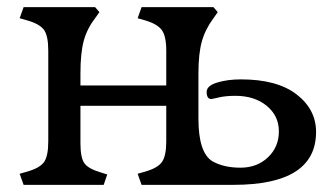

<svg xmlns="http://www.w3.org/2000/svg" viewBox="-20 -517 934 537"><path d="M535 -312V-185Q535 -90 574 -66Q606 -48 652.5 -48Q699 -48 729.5 -77Q760 -106 760 -149.5Q760 -193 726 -221Q692 -249 638 -249Q611 -249 592 -244.5Q573 -240 571 -240Q558 -240 558 -260Q558 -277 587 -286Q616 -295 654 -295Q755 -295 809.5 -253Q864 -211 864 -148Q864 0 633 0H376L365 -31L386 -37Q421 -47 433 -64Q445 -81 445 -122V-221H205V-116Q205 -76 216 -60.5Q227 -45 261 -35L280 -29L270 0H46L35 -31L56 -37Q91 -47 103 -63.5Q115 -80 115 -122V-375Q115 -417 103 -433.5Q91 -450 56 -460L35 -466L46 -497H246L258 -483L246 -466Q223 -436 214 -402Q205 -368 205 -312V-278H445V-375Q445 -416 432.5 -433Q420 -450 386 -460L365 -466L376 -497H577L589 -483L577 -466Q554 -435 544.5 -401Q535 -367 535 -312Z"/></svg>

Font: Gabriela
Style: Regular
Weight: 400
Designer: Eduardo Rodriguez Tunni
Foundry: Eduardo Rodriguez Tunni
Version: Version 1.003